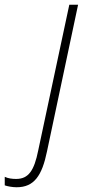

<svg xmlns="http://www.w3.org/2000/svg" viewBox="-156 -549 373 809"><path d="M-86 240C-12 240 21 191 42 89L173 -529H136L5 85C-12 170 -36 205 -88 205C-104 205 -122 203 -136 196V232C-125 236 -104 240 -86 240Z"/></svg>

Font: Noto Sans SemiCondensed ExtraLight
Style: Italic
Weight: 200
Width: 4
Italic angle: -12°
Designer: Monotype Design Team
Foundry: Monotype Imaging Inc.
Version: Version 2.013